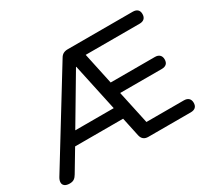

<svg xmlns="http://www.w3.org/2000/svg" viewBox="-139 -931 1265 1165"><g transform="rotate(-30 493.5 -349.0)"><path d="M47 7Q25 7 13 -2Q1 -11 1 -26Q1 -41 11 -58L390 -675Q399 -691 412 -698Q425 -705 443 -705H898Q920 -705 931.5 -694.5Q943 -684 943 -664Q943 -643 931.5 -632Q920 -621 898 -621H490L514 -652L574 -372L538 -400H878Q899 -400 910.5 -389Q922 -378 922 -358Q922 -337 910.5 -326.5Q899 -316 878 -316H556L580 -344L643 -52L604 -84H898Q920 -84 931.5 -73Q943 -62 943 -42Q943 -21 931.5 -10.5Q920 0 898 0H601Q561 0 552 -39L517 -203L553 -172H164L204 -200L100 -26Q91 -10 79 -1.5Q67 7 47 7ZM433 -587 222 -231 213 -256H531L512 -229L435 -587Z"/></g></svg>

Font: Nunito SemiBold
Style: Regular
Weight: 600
Designer: Vernon Adams
Foundry: Vernon Adams
Version: Version 3.602